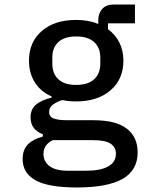

<svg xmlns="http://www.w3.org/2000/svg" viewBox="-20 -616 680 848"><path d="M320 212Q193 212 136.5 180Q80 148 80 87Q80 46 102.5 22.5Q125 -1 169 -13V-23Q115 -44 115 -97Q115 -134 139 -154Q163 -174 208 -185V-190Q160 -211 134 -252Q108 -293 108 -348Q108 -430 164.5 -479Q221 -528 316 -528Q372 -528 414 -510V-526Q414 -557 431.5 -576.5Q449 -596 482 -596H576V-513H457V-487Q490 -463 507.5 -427.5Q525 -392 525 -348Q525 -266 468 -217Q411 -168 316 -168Q284 -168 255 -174Q232 -167 214.5 -154.5Q197 -142 197 -122Q197 -100 217.5 -92.5Q238 -85 278 -85H393Q493 -85 540.5 -47.5Q588 -10 588 57Q588 136 521.5 174Q455 212 320 212ZM280 138H361Q424 138 458 119Q492 100 492 63Q492 34 468.5 18.5Q445 3 391 3H213Q172 23 172 64Q172 97 198.5 117.5Q225 138 280 138ZM316 -241Q369 -241 396 -266Q423 -291 423 -335V-362Q423 -405 396 -430Q369 -455 316 -455Q264 -455 237.5 -430Q211 -405 211 -362V-335Q211 -291 237.5 -266Q264 -241 316 -241Z"/></svg>

Font: Writer Medium
Style: Regular
Weight: 500
Monospace: yes
Designer: Mike Abbink, Paul van der Laan, Pieter van Rosmalen
Foundry: Bold Monday
Version: Version 2.001 2020